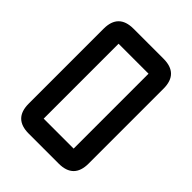

<svg xmlns="http://www.w3.org/2000/svg" viewBox="-199 -785 885 885"><g transform="rotate(45 244.0 -342.0)"><path d="M341.8 0H146.5Q48.8 0 48.8 -97.7V-585.9Q48.8 -683.6 146.5 -683.6H341.8Q439.5 -683.6 439.5 -585.9V-97.7Q439.5 0 341.8 0ZM341.8 -97.7V-585.9H146.5V-97.7Z"/></g></svg>

Font: BabelStone Runic Berhtwald
Style: Regular
Weight: 400
Designer: Andrew West
Foundry: BabelStone
Version: Version 7.004;November 9, 2023